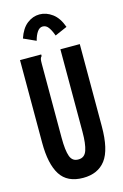

<svg xmlns="http://www.w3.org/2000/svg" viewBox="-125 -870 601 937"><g transform="rotate(-15 175.0 -401.0)"><path d="M175 12Q95 12 60 -43Q25 -98 25 -205V-623H132V-615Q126 -609 124.5 -601.5Q123 -594 123 -578V-204Q123 -140 134 -110Q145 -80 176 -81Q207 -81 218 -113.5Q229 -146 229 -207V-623H327V-208Q327 -90 288.5 -39Q250 12 175 12ZM128 -693 66 -721Q82 -769 111 -791.5Q140 -814 174 -814Q208 -814 238.5 -791.5Q269 -769 286 -721L224 -694Q214 -722 202.5 -737.5Q191 -753 174 -753Q158 -753 146.5 -736.5Q135 -720 128 -693Z"/></g></svg>

Font: Inconsolata ExtraCondensed ExtraBold
Style: Regular
Weight: 800
Width: 2
Monospace: yes
Designer: Raph Levien, Cyreal, Brenton Simpson
Foundry: Raph Levien, Cyreal, Google
Version: Version 3.001; ttfautohint (v1.8.2.53-6de2)